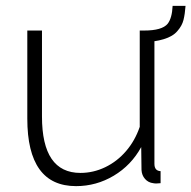

<svg xmlns="http://www.w3.org/2000/svg" viewBox="-20 -624 652 654"><path d="M73 -220V-520H123V-227Q123 -35 254 -35Q298 -35 338.5 -54.5Q379 -74 409.5 -109.5Q440 -145 456 -192V-520H506V-66Q506 -42 527 -41V0Q510 2 502 0Q485 -2 474 -14.5Q463 -27 462 -45L461 -123Q427 -61 367.5 -25.5Q308 10 239 10Q73 10 73 -220ZM470 -481 471 -520Q532 -520 551 -543Q566 -562 568 -604H612Q610 -576 605 -556Q600 -536 584 -518Q569 -500 537.5 -490.5Q506 -481 470 -481Z"/></svg>

Font: Raleway Light
Style: Regular
Weight: 300
Designer: Matt McInerney, Pablo Impallari, Rodrigo Fuenzalida
Foundry: Matt McInerney, Pablo Impallari, Rodrigo Fuenzalida
Version: Version 4.026